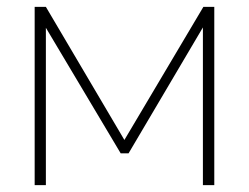

<svg xmlns="http://www.w3.org/2000/svg" viewBox="-20 -540 726 560"><path d="M81.1 0V-520H113.8L342.8 -131.8L573.2 -520H605V0H571.8V-460L355 -92.8H332L113.8 -459V0Z"/></svg>

Font: Rawline ExtraLight
Style: Regular
Weight: 275
Designer: Matt McInerney, Pablo Impallari, Rodrigo Fuenzalida
Foundry: Matt McInerney, Pablo Impallari, Rodrigo Fuenzalida
Version: Version 4.020;PS 004.020;hotconv 1.0.88;makeotf.lib2.5.64775